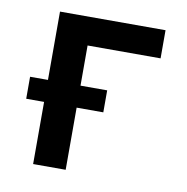

<svg xmlns="http://www.w3.org/2000/svg" viewBox="-65 -583 629 645"><g transform="rotate(10 250.0 -260.0)"><path d="M89 0V-212H28V-287H89V-520H449V-424H200V-287H291V-212H200V0Z"/></g></svg>

Font: Iosevka
Style: Bold
Weight: 700
Monospace: yes
Designer: Belleve Invis
Foundry: Belleve Invis
Version: Version 32.5.0; ttfautohint (v1.8.4)